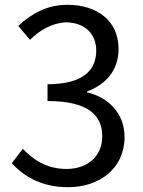

<svg xmlns="http://www.w3.org/2000/svg" viewBox="-20 -767 595 800"><path d="M264 13C394 13 499 -65 499 -196C499 -296 430 -362 343 -382V-386C421 -415 474 -474 474 -563C474 -681 384 -747 261 -747C176 -747 111 -710 56 -659L105 -601C146 -642 198 -672 257 -674C333 -672 381 -627 381 -556C381 -477 329 -416 178 -416V-346C347 -346 406 -287 406 -199C406 -115 344 -63 257 -63C174 -63 118 -102 75 -147L29 -87C77 -35 149 13 264 13Z"/></svg>

Font: Noto Sans JP Regular
Style: Regular
Weight: 400
Designer: Ryoko NISHIZUKA (kana & ideographs); Paul D. Hunt (Latin, Greek & Cyrillic); Wenlong ZHANG (bopomofo); Sandoll Communica
Foundry: Adobe Systems Incorporated
Version: Version 1.004;PS 1.004;hotconv 1.0.82;makeotf.lib2.5.63406